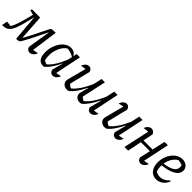

<svg xmlns="http://www.w3.org/2000/svg" viewBox="272 -1694 2906 2906"><g transform="rotate(45 1725.0 -241.0)"><path d="M549 7Q525 7 507 -8Q489 -23 482 -51L540 -413H536Q518 -378 489 -317.5Q460 -257 422.5 -182.5Q385 -108 341 -32Q330 -11 313.5 -4.5Q297 2 258 2L223 -414H219Q190 -288 166 -205.5Q142 -123 115 -76.5Q88 -30 51.5 -11.5Q15 7 -40 4L-23 -85L62 -76Q94 -125 119 -205.5Q144 -286 174 -406L181 -436L105 -455L111 -483H288L315 -78H318Q388 -205 433.5 -300.5Q479 -396 508 -450Q519 -474 533 -480Q547 -486 581 -486H618L559 -62Q603 -66 645 -79Q634 -39 606.5 -16Q579 7 549 7Z M856 3Q788 13 750 -31Q712 -75 712 -167Q712 -232 730.5 -290.5Q749 -349 781 -394Q813 -439 854.5 -465Q896 -491 943 -491Q1020 -491 1057 -426L1069 -483H1140L1053 -63Q1073 -65 1094 -69Q1115 -73 1138 -79Q1128 -40 1100 -17Q1072 6 1042 6Q991 6 974 -53L1022 -232L1019 -233Q983 -153 943 -95Q903 -37 856 3ZM797 -76Q811 -68 825.5 -61Q840 -54 856 -50Q951 -124 1035 -329L1051 -400Q996 -435 917 -446Q879 -426 850.5 -386Q822 -346 805 -294.5Q788 -243 785.5 -186.5Q783 -130 797 -76Z M1377 -1Q1334 9 1300.5 -4Q1267 -17 1251 -47Q1235 -77 1245 -116L1324 -418Q1279 -413 1241 -403Q1252 -441 1278 -464.5Q1304 -488 1334 -488Q1382 -488 1399 -429L1316 -94Q1345 -67 1374 -53Q1424 -90 1475 -164.5Q1526 -239 1572 -344L1603 -483H1674L1590 -92Q1617 -67 1646 -53Q1696 -90 1746.5 -163.5Q1797 -237 1843 -341L1874 -483H1945L1858 -63Q1899 -67 1943 -79Q1933 -42 1906 -18Q1879 6 1847 6Q1796 6 1779 -53L1829 -242L1824 -243Q1780 -155 1735.5 -93Q1691 -31 1649 -1Q1607 9 1574.5 -4.5Q1542 -18 1527 -46.5Q1512 -75 1522 -112L1557 -242L1552 -243Q1509 -155 1464 -93Q1419 -31 1377 -1Z M2314 -53 2363 -242 2359 -243Q2315 -155 2270.5 -93Q2226 -31 2183 -1Q2164 3 2149 3Q2105 3 2076.5 -22.5Q2048 -48 2048 -87Q2048 -101 2052 -116L2131 -419Q2086 -413 2048 -403Q2059 -442 2085 -465Q2111 -488 2140 -488Q2162 -488 2179.5 -473Q2197 -458 2205 -429L2123 -94Q2151 -67 2180 -53Q2230 -89 2280.5 -162.5Q2331 -236 2377 -340L2409 -483H2480L2392 -63Q2435 -67 2477 -79Q2467 -40 2439.5 -17Q2412 6 2381 6Q2358 6 2340 -9Q2322 -24 2314 -53Z M2575 0 2666 -417Q2618 -416 2579 -407Q2588 -444 2615 -466Q2642 -488 2672 -488Q2720 -488 2741 -436L2709 -274H2903L2950 -483H3021L2933 -63Q2976 -67 3018 -79Q3008 -40 2979.5 -17Q2951 6 2921 6Q2897 6 2879 -9Q2861 -24 2853 -53L2892 -227H2699L2654 0Z M3256 9Q3183 9 3139 -45.5Q3095 -100 3095 -192Q3095 -253 3113.5 -307Q3132 -361 3164.5 -402.5Q3197 -444 3239.5 -467.5Q3282 -491 3330 -491Q3387 -491 3423.5 -459Q3460 -427 3460 -378Q3460 -304 3380.5 -259Q3301 -214 3168 -201Q3168 -191 3168 -180Q3168 -130 3184 -84Q3224 -58 3275 -58Q3356 -58 3425 -134L3438 -123Q3412 -61 3363.5 -26Q3315 9 3256 9ZM3387 -378Q3387 -398 3380 -419Q3339 -434 3295 -438Q3246 -410 3214 -358Q3182 -306 3172 -240Q3285 -257 3336 -290Q3387 -323 3387 -378Z"/></g></svg>

Font: Piazzolla
Style: Italic
Weight: 400
Italic angle: -11.3°
Designer: Juan Pablo del Peral
Foundry: Huerta Tipografica
Version: Version 1.330